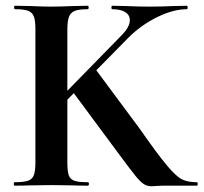

<svg xmlns="http://www.w3.org/2000/svg" viewBox="-20 -645 707 667"><path d="M32 -613Q29 -613 29 -619Q29 -625 32 -625L85 -624Q131 -622 158 -622Q188 -622 234 -624L285 -625Q288 -625 288 -619Q288 -613 285 -613Q254 -613 239.5 -607Q225 -601 219.5 -586.5Q214 -572 214 -542V-81Q214 -50 219 -36Q224 -22 238.5 -17Q253 -12 285 -12Q289 -12 289 -6Q289 0 285 0Q252 0 233 -1L158 -2L84 -1Q64 0 30 0Q28 0 28 -6Q28 -12 30 -12Q62 -12 77 -17Q92 -22 97.5 -36.5Q103 -51 103 -81V-544Q103 -574 97.5 -588Q92 -602 77.5 -607.5Q63 -613 32 -613ZM230 -330 310 -407 463 -201Q528 -108 560.5 -69.5Q593 -31 613 -21.5Q633 -12 664 -12Q667 -12 667 -6Q667 0 664 0H552Q536 0 525 1Q514 2 507 2Q491 2 479.5 -5.5Q468 -13 451.5 -33Q435 -53 393 -110Q388 -117 381.5 -125.5Q375 -134 367 -145ZM431 -575Q431 -593 415 -603Q399 -613 370 -613Q367 -613 367 -619Q367 -625 370 -625L417 -624Q461 -622 499 -622Q540 -622 584 -624L629 -625Q632 -625 632 -619Q632 -613 629 -613Q583 -613 528 -586.5Q473 -560 428 -516L171 -255L144 -258L402 -522Q431 -551 431 -575Z"/></svg>

Font: Cormorant Garamond
Style: Bold
Weight: 700
Designer: Christian Thalmann (Catharsis Fonts)
Foundry: Catharsis Fonts
Version: Version 4.000